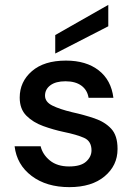

<svg xmlns="http://www.w3.org/2000/svg" viewBox="-20 -757 552 789"><path d="M265 12Q171 12 110 -34Q49 -80 40 -156H147Q155 -122 185 -97.5Q215 -73 264 -73Q312 -73 334 -93Q356 -113 356 -139Q356 -177 325.5 -190.5Q295 -204 241 -215Q199 -224 157.5 -239Q116 -254 88.5 -281.5Q61 -309 61 -356Q61 -421 111 -464.5Q161 -508 251 -508Q334 -508 385.5 -468Q437 -428 446 -355H344Q339 -387 314.5 -405Q290 -423 249 -423Q209 -423 187 -406.5Q165 -390 165 -364Q165 -338 195.5 -323Q226 -308 276 -296Q326 -285 368.5 -270.5Q411 -256 437 -228Q463 -200 463 -146Q463 -145 463 -144Q463 -77 410 -32.5Q357 12 265 12ZM207 -537V-613L425 -737V-649Z"/></svg>

Font: Ultramarine Medium
Style: Regular
Weight: 500
Designer: Colophon Foundry, Jonny Pinhorn
Foundry: Colophon Foundry
Version: Version 1.200; ttfautohint (v1.8.3)